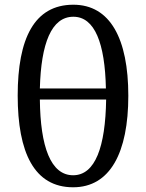

<svg xmlns="http://www.w3.org/2000/svg" viewBox="-20 -784 619 814"><path d="M290 10C447 10 524 -137 524 -378C524 -620 447 -764 291 -764C125 -764 55 -620 55 -379C55 -137 125 10 290 10ZM149 -409C154 -600 198 -713 291 -713C382 -713 425 -600 429 -409ZM290 -41C195 -41 151 -162 149 -362H430C427 -162 384 -41 290 -41Z"/></svg>

Font: Noto Serif Thai
Style: Regular
Weight: 400
Designer: Monotype Design Team
Foundry: Monotype Imaging Inc.
Version: Version 1.901